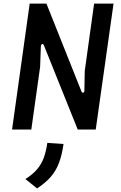

<svg xmlns="http://www.w3.org/2000/svg" viewBox="-20 -720 670 1067"><path d="M47 0 145 -700H238L433 -211Q436 -204 442.5 -205Q449 -206 449 -218L451 -326L503 -700H611L512 0H412L224 -468Q220 -477 214 -475Q208 -473 207 -462L203 -349L154 0ZM186 327 121 275Q161 250 185.5 221.5Q210 193 223 157.5Q236 122 243 74L333 80Q325 138 309 182Q293 226 264 260.5Q235 295 186 327Z"/></svg>

Font: Finlandica Medium
Style: Italic
Weight: 500
Italic angle: -8°
Designer: Niklas Ekholm, Juho Hiilivirta, Jaakko Suomalainen
Foundry: Helsinki Type Studio
Version: Version 1.063